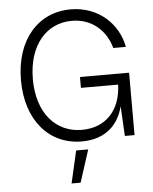

<svg xmlns="http://www.w3.org/2000/svg" viewBox="-63 -789 862 1082"><g transform="rotate(-5 368.0 -248.0)"><path d="M376.5 9.8C512.2 9.8 585.4 -66.9 610.8 -168.5L620.1 0H674.8V-353H397V-291.5H607.4C602.5 -145.5 516.6 -55.2 382.3 -55.2C235.8 -55.2 131.3 -170.4 131.3 -363.3C131.3 -558.1 236.8 -672.4 377.9 -672.4C496.1 -672.4 572.8 -594.7 598.1 -499.5H669.4C646 -628.4 536.6 -737.3 377.4 -737.3C192.9 -737.3 64 -591.8 64 -363.3C64 -135.7 192.4 9.8 376.5 9.8ZM297.4 240.7H348.6L407.7 57.6H339.4Z"/></g></svg>

Font: Raveo Light
Style: Regular
Weight: 300
Designer: Jakub Foglar, Rasmus Andersson (Inter)
Foundry: Jakubfoglar.com
Version: Version 1.100;Glyphs 3.2.3 (3260)